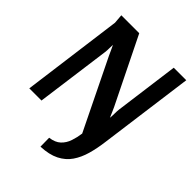

<svg xmlns="http://www.w3.org/2000/svg" viewBox="-261 -864 1204 1204"><g transform="rotate(45 341.0 -261.5)"><path d="M11 0 100 -671 95 -732H254L470 -293Q475 -283 482.5 -265Q490 -247 499 -227Q501 -246 501 -265.5Q501 -285 503 -304L560 -732H671L586 -98Q578 -35 562.5 19.5Q547 74 518.5 115.5Q490 157 441.5 181.5Q393 206 319 209L318 131Q365 125 391 100.5Q417 76 429 40Q441 4 446 -34L220 -497Q212 -514 204.5 -531Q197 -548 189 -564Q188 -548 188 -530.5Q188 -513 186 -497L119 0Z"/></g></svg>

Font: Rosario
Style: Bold Italic
Weight: 700
Italic angle: -8.05°
Designer: Hector Gatti
Foundry: Omnibus Type
Version: Version 1.101; ttfautohint (v1.8.1.43-b0c9)